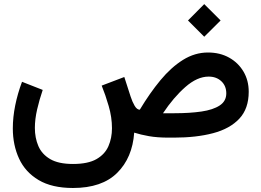

<svg xmlns="http://www.w3.org/2000/svg" viewBox="-20 -686 1303 957"><path d="M998 -665.5 1079.6 -584 998 -502.9 917 -584ZM343.8 251Q238.8 251 172.4 211.4Q106 171.9 75 104.5Q43.9 37.1 43.9 -45.9Q43.9 -101.6 55.9 -160.9Q67.9 -220.2 89.8 -278.3L192.9 -237.8Q176.3 -189 165 -140.4Q153.8 -91.8 153.8 -48.3Q153.8 1 171.1 41.7Q188.5 82.5 230 106.9Q271.5 131.3 343.8 131.3Q418.5 131.3 460.7 107.2Q502.9 83 520.5 42.5Q538.1 2 538.1 -46.9Q538.1 -101.6 521.7 -157.7Q505.4 -213.9 486.8 -259.3L599.6 -302.2L630.9 -205.1Q639.6 -178.2 651.1 -158.7Q662.6 -139.2 676.8 -139.2Q726.6 -222.2 779.8 -286.4Q833 -350.6 892.1 -387.5Q951.2 -424.3 1016.6 -424.3Q1076.2 -424.3 1121.8 -398.9Q1167.5 -373.5 1193.6 -329.3Q1219.7 -285.2 1219.7 -228.5Q1219.7 -144.5 1172.9 -94.5Q1126 -44.4 1042.2 -22.2Q958.5 0 846.7 0H820.8Q763.7 0 722.4 -7.3Q681.2 -14.6 648.9 -24.9Q640.1 100.1 564.2 175.5Q488.3 251 343.8 251ZM1020 -304.2Q962.9 -304.2 903.8 -252.2Q844.7 -200.2 792.5 -121.6H849.6Q925.8 -121.6 984.1 -130.1Q1042.5 -138.7 1075.2 -160.4Q1107.9 -182.1 1107.9 -220.7Q1107.9 -257.8 1083.3 -281Q1058.6 -304.2 1020 -304.2Z"/></svg>

Font: Vazirmatn FD SemiBold
Style: Regular
Weight: 600
Designer: Saber Rastikerdar
Foundry: Saber Rastikerdar
Version: Version 33.001